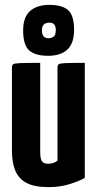

<svg xmlns="http://www.w3.org/2000/svg" viewBox="-20 -758 398 788"><path d="M180 10Q120 10 87.5 -8Q55 -26 42 -59.5Q29 -93 29 -140V-480Q29 -490 33.5 -494Q38 -498 62.5 -499Q87 -500 145 -500V-133Q145 -118 147.5 -107.5Q150 -97 157 -91.5Q164 -86 178 -86Q188 -86 198 -89Q208 -92 216 -99V-480Q216 -490 220.5 -494Q225 -498 248 -499Q271 -500 328 -500V-28Q304 -14 264.5 -2Q225 10 180 10ZM177 -529Q126 -529 100.5 -550.5Q75 -572 75 -633Q75 -688 103.5 -713Q132 -738 183 -738Q235 -738 259.5 -716.5Q284 -695 284 -635Q284 -581 257 -555Q230 -529 177 -529ZM179 -601Q192 -601 200.5 -608Q209 -615 209 -634Q209 -650 202.5 -657.5Q196 -665 183 -665Q168 -665 160 -657.5Q152 -650 152 -633Q152 -617 159 -609Q166 -601 179 -601Z"/></svg>

Font: Yanone Kaffeesatz
Style: Bold
Weight: 700
Designer: Yanone (Cyrillic: Daniel Pouzeot, Huerta Tipografica, and Cyreal)
Foundry: Yanone
Version: Version 2.003